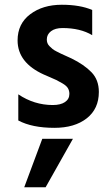

<svg xmlns="http://www.w3.org/2000/svg" viewBox="-20 -533 467 808"><path d="M396 -146Q396 -75 345 -35Q294 5 209 5Q115 5 57 -26V-136Q124 -91 202 -91Q235 -91 253.5 -103.5Q272 -116 272 -138Q272 -151 266 -161.5Q260 -172 243 -182Q226 -192 216.5 -196.5Q207 -201 179 -213Q176 -214 174.5 -215Q173 -216 170 -217Q167 -218 165 -219Q54 -269 54 -363Q54 -433 107 -473Q160 -513 240 -513Q317 -513 368 -491V-385Q318 -415 243 -415Q212 -415 194.5 -401.5Q177 -388 177 -367Q177 -359 179.5 -352Q182 -345 188.5 -338.5Q195 -332 201 -327Q207 -322 218 -316.5Q229 -311 237 -307Q245 -303 259 -297Q273 -291 281 -287Q334 -261 365 -229Q396 -197 396 -146ZM172 255H82L158 51H287Z"/></svg>

Font: Hind Siliguri SemiBold
Style: Regular
Weight: 600
Designer: Jyotish Sonowal
Foundry: Indian Type Foundry
Version: Version 1.001;PS 1.0;hotconv 1.0.86;makeotf.lib2.5.63406; tt